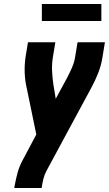

<svg xmlns="http://www.w3.org/2000/svg" viewBox="-20 -948 549 968"><path d="M52 0 53 -7Q59 -41 68 -75Q77 -109 94 -140L163 -270L115 -503Q106 -541 104.5 -581Q103 -621 109 -662L121 -735H259L247 -662Q241 -626 242.5 -591.5Q244 -557 249 -523L261 -450L319 -557Q332 -582 343.5 -608.5Q355 -635 359 -662L371 -735H509L497 -662Q491 -621 475.5 -581Q460 -541 439 -503L214 -86Q204 -67 199 -47Q194 -27 191 -7L190 0ZM191 -842V-928H491V-842Z"/></svg>

Font: Iosevka Term Curly Heavy
Style: Italic
Weight: 900
Italic angle: -9°
Designer: Belleve Invis
Foundry: Belleve Invis
Version: Version 32.3.0